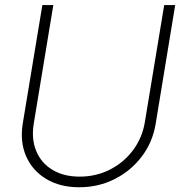

<svg xmlns="http://www.w3.org/2000/svg" viewBox="-20 -748 729 777"><path d="M300.8 9.8Q222.2 9.8 166.3 -24.2Q110.4 -58.1 85.2 -116.9Q60.1 -175.8 72.3 -249.5L151.4 -727.5H195.8L116.7 -248.5Q106.4 -186 126.5 -137.2Q146.5 -88.4 192.1 -60.8Q237.8 -33.2 302.2 -33.2Q369.1 -33.2 425 -61.8Q481 -90.3 518.1 -139.9Q555.2 -189.5 565.9 -252L644.5 -727.5H689L609.9 -246.6Q597.7 -172.4 553.7 -114.5Q509.8 -56.6 444.1 -23.4Q378.4 9.8 300.8 9.8Z"/></svg>

Font: Inter 28pt ExtraLight
Style: Italic
Weight: 250
Italic angle: -9.3988°
Designer: Rasmus Andersson
Foundry: rsms
Version: Version 4.001;git-66647c0bb